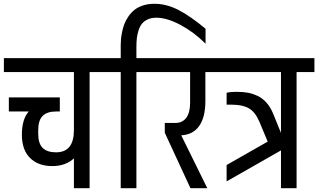

<svg xmlns="http://www.w3.org/2000/svg" viewBox="-32 -985 1666 1005"><path d="M530.4 -607.7H437V0H354.9V-156.4Q337.5 -138.6 308.2 -127.1Q278.9 -115.6 242 -115.6Q168.5 -115.6 125.5 -157.9Q82.5 -200.3 82.5 -280.2Q82.5 -360.1 118.2 -401.4H14.3V-475.2H281.1V-401.4H261.5Q214.6 -401.4 191.4 -378.4Q168.1 -355.3 168.1 -304.1V-284.5Q168.1 -233.7 191.4 -210.7Q214.6 -187.7 261.5 -187.7Q354.9 -187.7 354.9 -304.1V-607.7H-11.7V-680.7H530.4Z M776.3 -965.2Q839.3 -965.2 902 -932.9Q964.8 -900.5 1043.9 -834.5V-756.3Q983.1 -817.1 912.5 -854.7Q841.9 -892.3 785.8 -892.3Q760.2 -892.3 741.1 -883.4Q722 -874.5 710.9 -860.6Q699.8 -846.7 693.1 -825.6Q686.4 -804.5 684.2 -784.5Q682 -764.6 682 -739.4V-680.7H775.4V-607.7H682V0H599.9V-607.7H506.5V-680.7H599.9V-748Q599.9 -763.7 601.2 -779.5Q602.5 -795.4 607.1 -817.8Q611.6 -840.1 619 -859.5Q626.4 -878.8 640.1 -898.8Q653.8 -918.8 671.6 -933.1Q689.4 -947.4 716.3 -956.3Q743.3 -965.2 776.3 -965.2Z M1043 -455.7Q1043 -371.4 1010.6 -325.6Q978.3 -279.8 916.6 -276.7L1053 0H964.8L830.6 -290.2V-341.4H884.9Q923.1 -341.4 943.1 -368.6Q963.1 -395.7 963.1 -447.4V-607.7H752V-680.7H1134.7V-607.7H1043Z M1613.8 -607.7H1520.4V0H1438.7V-197.7L1154.2 -35.6V-121.2L1369.2 -243.7L1324.9 -349.7Q1303.6 -398.8 1270.9 -417.9Q1238.1 -437 1182.5 -437H1154.2V-499.1Q1169.9 -504.3 1205.3 -504.3Q1240.7 -504.3 1265.9 -499.6Q1291.1 -494.8 1316.7 -482.8Q1342.3 -470.9 1363.2 -447.2Q1384 -423.5 1397.9 -389.7L1438.7 -289.3V-607.7H1111.2V-680.7H1613.8Z"/></svg>

Font: Puralecka Narrow
Style: Regular
Weight: 400
Designer: Hector Gatti, Marcela Romero, Pablo Cosgaya and Nicolas Silva
Version: Version 1.004;PS 001.004;hotconv 1.0.70;makeotf.lib2.5.58329